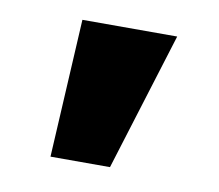

<svg xmlns="http://www.w3.org/2000/svg" viewBox="-44 -750 427 375"><g transform="rotate(10 169.0 -563.0)"><path d="M77 -426 92 -700H280L195 -426Z"/></g></svg>

Font: Lexend Exa ExtraBold
Style: Regular
Weight: 800
Designer: Bonnie Shaver-Troup, Thomas Jockin
Foundry: Lexend
Version: Version 1.007